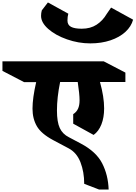

<svg xmlns="http://www.w3.org/2000/svg" viewBox="-185 -1288 1109 1571"><path d="M633 -617Q667 -496 667 -401Q667 -326 644.5 -269.5Q622 -213 581 -184L414 -276V-354Q441 -371 453.5 -398.5Q466 -426 466 -467Q466 -517 451 -617H307Q281 -490 281 -384Q281 -290 304 -240.5Q327 -191 379 -165L477 -113Q602 -47 651 48.5Q700 144 704 263H626L504 216Q504 119 473.5 40Q443 -39 377 -74L249 -142Q152 -194 116.5 -255.5Q81 -317 81 -399Q81 -486 111 -616H12L-165 -708V-786H664L841 -694V-617ZM367 -1120Q367 -1084 396 -1068.5Q425 -1053 484 -1053Q555 -1053 605.5 -1086Q656 -1119 688 -1174L724 -1226L904 -1127Q889 -1071 841 -1027Q793 -983 719 -958Q645 -933 554 -933Q457 -933 363 -966Q269 -999 210 -1051Q151 -1103 151 -1158Q151 -1181 157 -1203L207 -1268L374 -1176Q367 -1152 367 -1120Z"/></svg>

Font: Inknut Antiqua Black
Style: Regular
Weight: 900
Designer: Claus Eggers Sørensen
Foundry: Claus Eggers Sørensen
Version: Version 1.003; ttfautohint (v1.8.2) -l 8 -r 50 -G 200 -x 14 